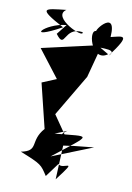

<svg xmlns="http://www.w3.org/2000/svg" viewBox="-164 -776 634 923"><g transform="rotate(15 152.5 -315.0)"><path d="M203 10C229 37 296 -51 209 85L202 -81C290 -100 195 -82 348 -111L157 -15C329 -177 322 -156 147 -126C289 -194 108 -132 196 -52L208 -118L126 -217L228 -430L257 -596L-24 -506L90 -382L23 -347L95 -135C40 -61 99 -25 13 0C123 33 122 35 159 82ZM33 -592C93 -524 55 -636 151 -632C169 -600 -15 -664 48 -715C-55 -694 -91 -692 54 -630C-108 -521 -40 -625 68 -645ZM234 -591C205 -565 350 -608 301 -555C383 -687 343 -662 287 -644C285 -797 184 -628 220 -653C167 -668 225 -499 297 -561Z"/></g></svg>

Font: Asimov Silicon
Style: Regular
Weight: 400
Designer: Google
Version: Version 2.000980; 2014